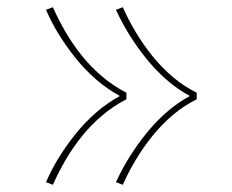

<svg xmlns="http://www.w3.org/2000/svg" viewBox="-20 -605 640 530"><path d="M319 -95 300 -102Q317 -139 338 -172.5Q359 -206 384 -237Q409 -268 439 -294.5Q469 -321 504 -340Q469 -359 439 -385.5Q409 -412 384 -443Q359 -474 338 -507.5Q317 -541 300 -578L319 -585Q335 -549 355.5 -515Q376 -481 401 -450Q426 -419 456.5 -393Q487 -367 523 -349V-331Q487 -313 456.5 -287Q426 -261 401 -230Q376 -199 355.5 -165Q335 -131 319 -95ZM126 -95 107 -102Q123 -139 144 -172.5Q165 -206 190 -237Q215 -268 245.5 -294.5Q276 -321 311 -340Q276 -359 245.5 -385.5Q215 -412 190 -443Q165 -474 144 -507.5Q123 -541 107 -578L126 -585Q142 -549 162 -515Q182 -481 207 -450Q232 -419 263 -393Q294 -367 329 -349V-331Q294 -313 263 -287Q232 -261 207 -230Q182 -199 162 -165Q142 -131 126 -95Z"/></svg>

Font: Iosevka Slab Thin Extended
Style: Regular
Weight: 100
Width: 7
Monospace: yes
Designer: Belleve Invis
Foundry: Belleve Invis
Version: Version 11.1.1; ttfautohint (v1.8.3)